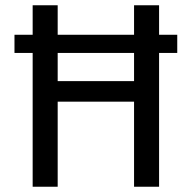

<svg xmlns="http://www.w3.org/2000/svg" viewBox="-20 -709 728 729"><path d="M584 0H489V-323H199V0H104V-508H35V-577H104V-689H199V-577H489V-689H584V-577H653V-508H584ZM489 -401V-508H199V-401Z"/></svg>

Font: Trujillo
Style: Regular
Weight: 400
Designer: Fira Sans original fonts by bBox Type GmbH, Carrois Corporate GbR, & Edenspiekermann AG / Changes by Cristiano Sobral
Foundry: Fira Sans original fonts by bBox Type GmbH, Carrois Corporate GbR, & Edenspiekermann AG / Changes by Cristiano Sobral
Version: Version 4.301;October 17, 2021;FontCreator 14.0.0.2814 64-bi